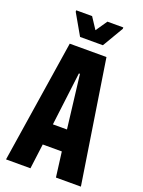

<svg xmlns="http://www.w3.org/2000/svg" viewBox="-161 -938 753 1012"><g transform="rotate(20 216.0 -432.5)"><path d="M6 0 113 -688H319L426 0H286L268 -140H161L143 0ZM175 -258H254L218 -557H212ZM152 -740 85 -857V-865H174L216 -801L260 -865H349V-857L280 -740Z"/></g></svg>

Font: Saira ExtraCondensed ExtraBold
Style: Regular
Weight: 800
Width: 2
Designer: Hector Gatti with collaboration of the Omnibus-Type team
Foundry: Omnibus-Type
Version: Version 1.101